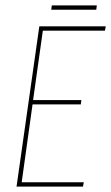

<svg xmlns="http://www.w3.org/2000/svg" viewBox="-20 -688 410 708"><path d="M41 0 125 -591H370L367 -575H138L102 -319H280L278 -303H100L60 -16H289L286 0ZM169 -652 171 -668H337L335 -652Z"/></svg>

Font: Alumni Sans Pinstripe
Style: Italic
Weight: 400
Italic angle: -8°
Designer: Robert E. Leuschke
Foundry: Robert E. Leuschke
Version: Version 1.010; ttfautohint (v1.8.4.7-5d5b)